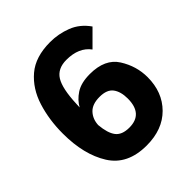

<svg xmlns="http://www.w3.org/2000/svg" viewBox="-187 -780 909 909"><g transform="rotate(-45 268.0 -325.0)"><path d="M504 -216Q504 -116 441.5 -53Q379 10 272 10Q144 10 87.5 -80Q31 -170 31 -311Q31 -403 56 -482.5Q81 -562 138.5 -611Q196 -660 295 -660Q350 -660 402 -640Q454 -620 489 -570L412 -493Q373 -546 290 -546Q231 -546 205.5 -505Q180 -464 176 -365Q175 -358 175 -342Q192 -374 227 -397Q262 -420 321 -420Q422 -420 463 -355Q504 -290 504 -216ZM366 -211Q366 -257 346 -284Q326 -311 277 -311Q228 -311 204 -285.5Q180 -260 178 -221Q183 -163 204 -135.5Q225 -108 274 -108Q366 -108 366 -211Z"/></g></svg>

Font: Zilla Slab Bold
Style: Bold
Weight: 700
Designer: Typotheque.com
Foundry: Typotheque type foundry
Version: Version 1.1; 2017; ttfautohint (v1.6)